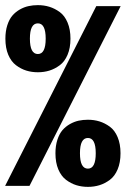

<svg xmlns="http://www.w3.org/2000/svg" viewBox="-20 -724 490 748"><path d="M1 -573.5Q1 -602.5 8.5 -625.8Q16 -649 28.2 -663.2Q40.5 -677.5 57.2 -687Q74 -696.5 91.2 -700.2Q108.5 -704 127.5 -704Q151.5 -704 172.5 -697.5Q193.5 -691 212.8 -677Q232 -663 243.2 -636.2Q254.5 -609.5 254.5 -573.5Q254.5 -537 243.2 -510.5Q232 -484 212.8 -469.8Q193.5 -455.5 172.5 -449Q151.5 -442.5 127.5 -442.5Q103.5 -442.5 82.5 -449Q61.5 -455.5 42.5 -469.8Q23.5 -484 12.2 -510.5Q1 -537 1 -573.5ZM450 -700 95 0H0L355 -700ZM127.5 -513.5Q158 -513.5 158 -573.5Q158 -633 127.5 -633Q96.5 -633 96.5 -573.5Q96.5 -513.5 127.5 -513.5ZM196 -127Q196 -156 203.5 -179.2Q211 -202.5 223.2 -216.8Q235.5 -231 252.2 -240.5Q269 -250 286.2 -253.8Q303.5 -257.5 322.5 -257.5Q346.5 -257.5 367.5 -251Q388.5 -244.5 407.8 -230.5Q427 -216.5 438.2 -189.8Q449.5 -163 449.5 -127Q449.5 -90.5 438.2 -64Q427 -37.5 407.8 -23.2Q388.5 -9 367.5 -2.5Q346.5 4 322.5 4Q298.5 4 277.5 -2.5Q256.5 -9 237.5 -23.2Q218.5 -37.5 207.2 -64Q196 -90.5 196 -127ZM322.5 -67Q353 -67 353 -127Q353 -186.5 322.5 -186.5Q291.5 -186.5 291.5 -127Q291.5 -67 322.5 -67Z"/></svg>

Font: League Mono Condensed ExtraBold
Style: Regular
Weight: 800
Width: 1
Designer: Tyler Finck
Foundry: The League of Moveable Type / Tyler Finck
Version: Version 2.210